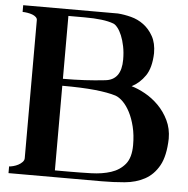

<svg xmlns="http://www.w3.org/2000/svg" viewBox="-53 -817 835 852"><g transform="rotate(5 364.5 -391.0)"><path d="M220 -455Q271 -455 317 -457.5Q363 -460 407 -465Q479 -472 479 -563Q479 -595 473.5 -622Q468 -649 459.5 -669.5Q451 -690 440.5 -703Q430 -716 421 -719Q379 -735 292 -735H220ZM220 -47H285Q334 -47 382.5 -48.5Q431 -50 469.5 -62.5Q508 -75 532 -104Q556 -133 556 -189Q556 -234 547 -270.5Q538 -307 524 -334Q510 -361 493 -378Q476 -395 459 -401Q424 -412 366 -418Q308 -424 220 -424ZM438 -765Q466 -763 497 -755Q528 -747 553.5 -728Q579 -709 596 -678.5Q613 -648 613 -603Q611 -538 586.5 -502.5Q562 -467 527 -449H526Q555 -441 587.5 -423Q620 -405 647.5 -377.5Q675 -350 693 -313Q711 -276 711 -231Q709 -154 685 -111Q661 -68 622 -47Q583 -26 533 -21.5Q483 -17 431 -17H16V-47Q23 -47 34.5 -50Q46 -53 56.5 -58.5Q67 -64 74.5 -72Q82 -80 82 -89V-705Q82 -712 75.5 -718Q69 -724 59.5 -727.5Q50 -731 38 -733Q26 -735 16 -735V-765Z"/></g></svg>

Font: CatShop
Style: Regular
Weight: 400
Designer: Peter Wiegel
Foundry: Peter Wiegel
Version: Version 1.000 2009 initial release